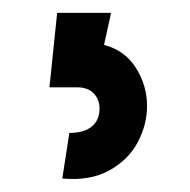

<svg xmlns="http://www.w3.org/2000/svg" viewBox="-20 -53 296 299"><path d="M135 116Q135 102 126 92.5Q117 83 100 83H57L69 -33H153L142 17Q174 25 191.5 52.5Q209 80 209 112Q209 141 194.5 168.5Q180 196 150 212.5Q120 229 77 225L88 154Q111 154 123 144Q135 134 135 116Z"/></svg>

Font: Bellota Text
Style: Bold
Weight: 700
Designer: Kemie Guaida
Foundry: Kemie Guaida
Version: Version 4.001